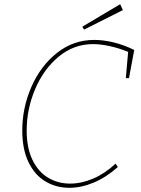

<svg xmlns="http://www.w3.org/2000/svg" viewBox="-20 -888 671 914"><path d="M619 -650 594 -516H579L590 -641Q549 -658 504.5 -668Q460 -678 423 -678Q331 -678 259 -618Q187 -558 147 -463Q107 -368 107 -267Q107 -184 134.5 -127Q162 -70 209 -42Q256 -14 314 -14Q368 -14 424 -38Q480 -62 530 -109L541 -93Q486 -44 426.5 -19Q367 6 310 6Q247 6 196 -24.5Q145 -55 115.5 -116.5Q86 -178 86 -267Q86 -375 129.5 -474.5Q173 -574 251 -636Q329 -698 429 -698Q472 -698 521.5 -686Q571 -674 619 -650ZM565 -840 380 -747 372 -761 552 -868Z"/></svg>

Font: Bitter Pro Thin
Style: Italic
Weight: 250
Italic angle: -9°
Designer: Sol Matas, and Bitter project Authors
Foundry: Sol Matas
Version: Version 1.010